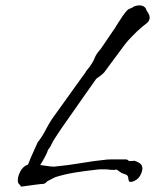

<svg xmlns="http://www.w3.org/2000/svg" viewBox="-20 -670 590 712"><path d="M58 22Q56 18 54 16Q52 14 50 12Q46 8 46 -2Q46 -16 55.5 -34.5Q65 -53 84 -60Q94 -86 105.5 -110.5Q117 -135 121 -145H122Q138 -166 149.5 -188.5Q161 -211 173 -229Q173 -229 185.5 -246.5Q198 -264 216.5 -289.5Q235 -315 253 -340.5Q271 -366 283.5 -383Q296 -400 296 -400Q298 -405 306.5 -415Q315 -425 315 -426Q326 -442 329 -450Q332 -458 336 -465.5Q340 -473 353 -488Q356 -492 364.5 -504.5Q373 -517 383 -532Q393 -547 401.5 -559Q410 -571 411 -574Q412 -575 419 -586.5Q426 -598 435.5 -611.5Q445 -625 450 -630Q455 -636 465 -639.5Q475 -643 472 -643H471Q484 -650 497 -650Q519 -650 524 -630Q535 -616 535 -605Q535 -592 523 -583Q511 -574 501 -565Q489 -555 470 -535.5Q451 -516 443 -505Q435 -494 418.5 -472Q402 -450 387 -429.5Q372 -409 366 -401Q359 -394 351.5 -388.5Q344 -383 337 -378Q314 -346 287 -307Q260 -268 234.5 -232Q209 -196 192.5 -171Q176 -146 174 -141Q167 -125 162 -119.5Q157 -114 154 -103Q154 -103 147 -89Q140 -75 129 -58Q133 -58 144 -56Q155 -54 165.5 -53Q176 -52 180 -52Q233 -57 279.5 -65Q326 -73 365 -77Q378 -79 396.5 -79Q415 -79 429 -79Q443 -79 443 -79H445Q452 -79 454.5 -76Q457 -73 460 -73Q465 -73 469.5 -73Q474 -73 478 -74Q497 -68 504 -59Q508 -53 508 -46Q508 -33 499 -17.5Q490 -2 470 4Q459 6 457.5 0.5Q456 -5 455 -13Q454 -21 443 -24Q430 -28 421.5 -35Q413 -42 411 -41Q407 -40 404 -40Q401 -40 398 -40Q390 -40 384.5 -41Q379 -42 367 -42Q361 -42 352.5 -42Q344 -42 331 -40Q294 -36 257 -30Q220 -24 185 -13Q183 -12 172 -6.5Q161 -1 162 -1H161Q156 1 151.5 6Q147 11 140 12Q134 12 114.5 14.5Q95 17 77.5 19.5Q60 22 60 22Z"/></svg>

Font: Vujahday Script
Style: Regular
Weight: 400
Designer: Robert E. Leuschke
Foundry: Robert E. Leuschke
Version: Version 1.010; ttfautohint (v1.8.3)